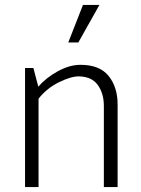

<svg xmlns="http://www.w3.org/2000/svg" viewBox="-20 -762 574 782"><path d="M318 -742H385L299 -589H258ZM82 0V-485H116L136 -409Q167 -445 215 -471.5Q263 -498 308 -498Q386 -498 422.5 -452.5Q459 -407 459 -337V0H403V-331Q403 -381 378.5 -415.5Q354 -450 301 -451Q269 -451 220 -427Q171 -403 137 -360V0Z"/></svg>

Font: Palanquin ExtraLight
Style: Regular
Weight: 275
Designer: Pria Ravichandran
Version: Version 1.001